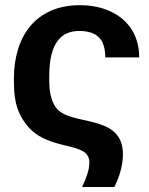

<svg xmlns="http://www.w3.org/2000/svg" viewBox="-20 -569 582 749"><path d="M300.3 160.6H425.8C444.8 125 459.5 76.2 459.5 33.2C460 -131.3 248.5 -71.8 195.8 -152.8C175.8 -184.6 171.9 -219.7 171.9 -262.7C171.9 -345.2 184.1 -448.2 289.6 -448.2C365.7 -448.2 390.6 -407.7 390.6 -345.2H522.9C522.9 -478.5 419.9 -548.8 292 -548.8C117.7 -548.8 34.2 -425.3 34.2 -261.7C34.2 -189 40 -139.2 82 -84C166 26.4 328.6 -22.5 328.6 64.5C328.6 97.7 314.5 129.4 300.3 160.6Z"/></svg>

Font: Winston
Style: Bold
Weight: 700
Designer: Vernon Adams, Kim Jin-seong, David Berlow, Cristiano Sobral
Foundry: The Winston Project Authors
Version: Version 3.004